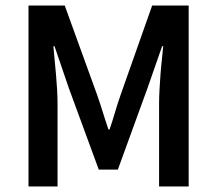

<svg xmlns="http://www.w3.org/2000/svg" viewBox="-20 -674 785 694"><path d="M83 0V-654H214L330 -334Q341 -303 351 -270.5Q361 -238 372 -206H376Q387 -238 396.5 -270.5Q406 -303 417 -334L530 -654H662V0H555V-299Q555 -322 556.5 -349Q558 -376 560 -403.5Q562 -431 565 -457.5Q568 -484 570 -507H566L513 -355L406 -61H337L229 -355L177 -507H173Q175 -484 177.5 -457.5Q180 -431 182.5 -403.5Q185 -376 186.5 -349Q188 -322 188 -299V0Z"/></svg>

Font: TypoPRO Source Sans Pro
Style: Regular
Weight: 600
Designer: Paul D. Hunt
Foundry: Adobe Systems Incorporated
Version: Version 2.020;PS 2.000;hotconv 1.0.86;makeotf.lib2.5.63406